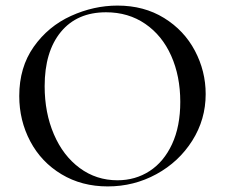

<svg xmlns="http://www.w3.org/2000/svg" viewBox="-20 -656 806 688"><path d="M49 -312Q49 -415 101 -488.5Q153 -562 234.5 -599Q316 -636 401 -636Q496 -636 568 -591.5Q640 -547 678.5 -474Q717 -401 717 -319Q717 -228 669 -152Q621 -76 540.5 -32Q460 12 366 12Q273 12 200.5 -31.5Q128 -75 88.5 -149.5Q49 -224 49 -312ZM626 -291Q626 -383 593.5 -456Q561 -529 500.5 -570.5Q440 -612 360 -612Q256 -612 198 -541.5Q140 -471 140 -347Q140 -252 173 -175Q206 -98 265.5 -54Q325 -10 401 -10Q465 -10 516 -43Q567 -76 596.5 -139.5Q626 -203 626 -291Z"/></svg>

Font: Cormorant Infant Medium
Style: Regular
Weight: 500
Designer: Christian Thalmann (Catharsis Fonts)
Version: Version 3.000